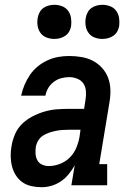

<svg xmlns="http://www.w3.org/2000/svg" viewBox="-20 -771 540 799"><path d="M153 8Q153 8 153 8Q153 8 153 8Q131 8 110.5 3.5Q90 -1 73.5 -12.5Q57 -24 46 -41.5Q35 -59 30 -78.5Q25 -98 24.5 -120Q24 -142 28 -163Q32 -188 42.5 -212.5Q53 -237 72 -255.5Q91 -274 115 -286.5Q139 -299 164.5 -306.5Q190 -314 215 -316Q240 -318 265 -318H330L336 -357Q339 -374 337.5 -392Q336 -410 327 -423.5Q318 -437 301.5 -443.5Q285 -450 268 -450Q251 -450 234.5 -445.5Q218 -441 204 -430.5Q190 -420 181 -405Q172 -390 169 -373H68Q73 -396 82 -417.5Q91 -439 104.5 -459Q118 -479 137 -494.5Q156 -510 178 -520Q200 -530 222.5 -534Q245 -538 268 -538Q294 -538 320 -533.5Q346 -529 367.5 -517.5Q389 -506 405.5 -487.5Q422 -469 430.5 -445.5Q439 -422 439.5 -395.5Q440 -369 435 -342L393 -88H426V0H277L291 -83Q280 -64 266 -46.5Q252 -29 233.5 -16.5Q215 -4 194.5 2Q174 8 153 8ZM183 -80Q206 -80 229.5 -89Q253 -98 270.5 -115.5Q288 -133 297.5 -156Q307 -179 311 -202L315 -231H265Q251 -231 237.5 -230Q224 -229 210.5 -226Q197 -223 183.5 -218.5Q170 -214 158 -206Q146 -198 138.5 -185Q131 -172 129 -159Q127 -145 128 -130.5Q129 -116 135.5 -104Q142 -92 155 -86Q168 -80 183 -80ZM406 -609Q389 -609 373.5 -615Q358 -621 348.5 -634Q339 -647 336.5 -663.5Q334 -680 337 -697Q339 -709 345 -720Q351 -731 361 -738Q371 -745 383 -748Q395 -751 406 -751Q423 -751 438.5 -745Q454 -739 463.5 -726Q473 -713 475.5 -696.5Q478 -680 476 -663Q474 -651 468 -640Q462 -629 451.5 -622Q441 -615 429.5 -612Q418 -609 406 -609ZM206 -609Q189 -609 173.5 -615Q158 -621 148.5 -634Q139 -647 136.5 -663.5Q134 -680 137 -697Q139 -709 145 -720Q151 -731 161 -738Q171 -745 183 -748Q195 -751 206 -751Q223 -751 238.5 -745Q254 -739 263.5 -726Q273 -713 275.5 -696.5Q278 -680 276 -663Q274 -651 268 -640Q262 -629 251.5 -622Q241 -615 229.5 -612Q218 -609 206 -609Z"/></svg>

Font: Iosevka Curly Slab SmBdObl
Style: Regular
Weight: 600
Italic angle: -9°
Monospace: yes
Designer: Belleve Invis
Foundry: Belleve Invis
Version: Version 11.0.0; ttfautohint (v1.8.3)